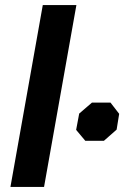

<svg xmlns="http://www.w3.org/2000/svg" viewBox="-20 -734 488 754"><path d="M148 -714H280L153 0H21ZM279 -224 291 -288 341 -331H414L448 -287L438 -225L388 -181H315Z"/></svg>

Font: Chakra Petch
Style: Bold Italic
Weight: 700
Italic angle: -10°
Designer: Katatrad Aksorn Co.,Ltd.
Foundry: Cadson Demak Co.,Ltd.
Version: Version 1.000; ttfautohint (v1.6)